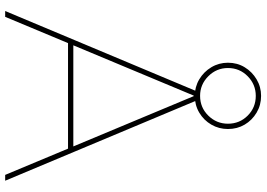

<svg xmlns="http://www.w3.org/2000/svg" viewBox="-160 -844 1005 724"><g transform="rotate(90 342.0 -482.5)"><path d="M22 0 328 -730H356L662 0H640L343 -711H341L44 0ZM132 -237V-257H552V-237ZM342 -715Q308 -715 279.5 -732Q251 -749 234 -777.5Q217 -806 217 -840Q217 -875 234 -903Q251 -931 279.5 -948Q308 -965 342 -965Q377 -965 405.5 -948Q434 -931 450.5 -903Q467 -875 467 -840Q467 -806 450.5 -777.5Q434 -749 405.5 -732Q377 -715 342 -715ZM342 -735Q386 -735 416.5 -766Q447 -797 447 -840Q447 -884 416.5 -914.5Q386 -945 342 -945Q299 -945 268 -914.5Q237 -884 237 -840Q237 -797 268 -766Q299 -735 342 -735Z"/></g></svg>

Font: M PLUS 2 Thin
Style: Regular
Weight: 100
Designer: Coji Morishita
Foundry: UNDERFOREST DESIGN
Version: Version 1.001